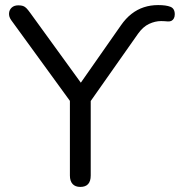

<svg xmlns="http://www.w3.org/2000/svg" viewBox="-20 -733 712 760"><path d="M297.9 6.9Q278 6.9 267.3 -4.7Q256.7 -16.4 256.7 -38.3V-365.1L275.2 -308.3L24.1 -653.6Q14.8 -666.9 15.8 -680.5Q16.7 -694.1 26.4 -703Q36.1 -711.9 52.5 -711.9Q64.1 -711.9 71.4 -709.3Q78.7 -706.7 85 -700.1Q91.3 -693.6 99.6 -682L310.2 -391.5H290L458.7 -632.7Q478 -660.5 500.7 -678.1Q523.3 -695.7 549.6 -704.3Q575.8 -712.9 605.9 -712.9Q637.4 -712.9 654.6 -706.1Q671.8 -699.3 671.8 -676.4Q671.8 -667.1 668.4 -660.6Q665 -654 659.1 -650.8Q653.2 -647.6 644.8 -648.1Q639.9 -648.6 631.3 -649.1Q622.7 -649.6 617.7 -649.6Q594.2 -649.6 570.1 -638.4Q546 -627.1 526.4 -599.5L321.6 -308.3L339.1 -365.1V-38.3Q339.1 6.9 297.9 6.9Z"/></svg>

Font: Nunito ExtraLight
Style: Regular
Weight: 200
Designer: Vernon Adams
Foundry: Vernon Adams
Version: Version 3.602